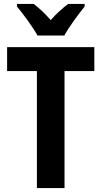

<svg xmlns="http://www.w3.org/2000/svg" viewBox="-20 -953 514 973"><path d="M170 -773H306C329 -816 379 -883 409 -920V-933H325C297 -911 268 -887 237 -851C208 -885 177 -913 151 -933H66V-920C97 -883 148 -814 170 -773ZM307 0V-593H458V-714H16V-593H167V0Z"/></svg>

Font: Noto Sans Ethiopic Condensed
Style: Bold
Weight: 700
Width: 3
Designer: Monotype Design Team
Foundry: Monotype Imaging Inc.
Version: Version 2.102